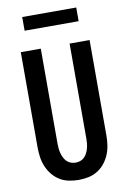

<svg xmlns="http://www.w3.org/2000/svg" viewBox="-100 -983 700 1050"><g transform="rotate(-10 250.0 -457.5)"><path d="M250 8Q223 8 196 2.5Q169 -3 146 -17Q123 -31 105.5 -52.5Q88 -74 77.5 -99Q67 -124 63 -151Q59 -178 59 -205V-735H170V-205Q170 -192 171.5 -178.5Q173 -165 176.5 -152.5Q180 -140 186 -128Q192 -116 201.5 -106.5Q211 -97 224 -92.5Q237 -88 250 -88Q263 -88 276 -92.5Q289 -97 298.5 -106.5Q308 -116 314 -128Q320 -140 323.5 -152.5Q327 -165 328.5 -178.5Q330 -192 330 -205V-735H441V-205Q441 -178 437 -151Q433 -124 422.5 -99Q412 -74 394.5 -52.5Q377 -31 354 -17Q331 -3 304 2.5Q277 8 250 8ZM100 -847V-923H400V-847Z"/></g></svg>

Font: Iosevka Term
Style: Bold
Weight: 700
Monospace: yes
Designer: Belleve Invis
Foundry: Belleve Invis
Version: Version 30.0.1